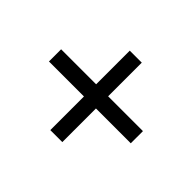

<svg xmlns="http://www.w3.org/2000/svg" viewBox="-116 -755 803 803"><g transform="rotate(-45 286.0 -353.0)"><path d="M321 -388V-595H249V-388H50V-317H249V-111H321V-317H520V-388Z"/></g></svg>

Font: Noto Sans Hebrew Droid Medium
Style: Regular
Weight: 500
Designer: Monotype Design Team
Foundry: Monotype Imaging Inc.
Version: Version 1.100